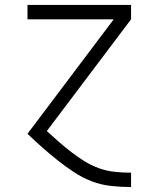

<svg xmlns="http://www.w3.org/2000/svg" viewBox="-20 -540 640 775"><path d="M508 215Q468 215 427.5 210.5Q387 206 349.5 191.5Q312 177 278 154.5Q244 132 212.5 107Q181 82 150.5 55Q120 28 91 0L439 -462H91V-520H509V-462L169 -11Q193 11 217.5 32.5Q242 54 268 74Q294 94 321.5 111Q349 128 379.5 139Q410 150 442.5 153.5Q475 157 508 157H509V215Z"/></svg>

Font: Iosevka Light Extended
Style: Regular
Weight: 300
Width: 7
Monospace: yes
Designer: Belleve Invis
Foundry: Belleve Invis
Version: Version 32.5.0; ttfautohint (v1.8.4)